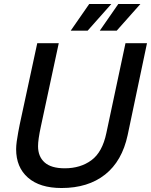

<svg xmlns="http://www.w3.org/2000/svg" viewBox="-20 -928 758 964"><path d="M289 16Q180 16 120.5 -36Q61 -88 61 -179Q61 -195 64 -218Q67 -241 71.5 -264Q76 -287 79 -303L167 -711H275L185 -292Q171 -227 171 -194Q171 -142 204 -112.5Q237 -83 305 -83Q384 -83 439 -123.5Q494 -164 514 -260L610 -711H718L621 -250Q593 -119 507.5 -51.5Q422 16 289 16ZM335 -774 428 -908H539L420 -774ZM481 -774 574 -908H685L566 -774Z"/></svg>

Font: Geist Medium
Style: Italic
Weight: 500
Italic angle: -12°
Designer: Basement.studio, Andrés Briganti, Mateo Zaragoza
Foundry: Basement.studio, Vercel, Andrés Briganti, Guido Ferreyra, Mateo Zaragoza
Version: Version 1.500; ttfautohint (v1.8.4.7-5d5b)